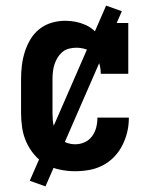

<svg xmlns="http://www.w3.org/2000/svg" viewBox="-20 -602 540 684"><path d="M247 8Q221 8 194 2.5Q167 -3 144 -16Q121 -29 103 -50Q85 -71 74 -95.5Q63 -120 59 -146.5Q55 -173 55 -200V-320Q55 -345 58 -369.5Q61 -394 68.5 -417.5Q76 -441 88.5 -462Q101 -483 120.5 -498.5Q140 -514 164 -521Q188 -528 212 -528Q231 -528 249 -524.5Q267 -521 284 -513.5Q301 -506 315 -493.5Q329 -481 339 -466V-520H437V-339H339Q339 -357 334 -375Q329 -393 317 -406.5Q305 -420 287.5 -426Q270 -432 252 -432Q238 -432 225 -428.5Q212 -425 202 -416.5Q192 -408 185 -396.5Q178 -385 174 -372.5Q170 -360 168.5 -346.5Q167 -333 167 -320V-200Q167 -187 168 -174Q169 -161 173 -148.5Q177 -136 183.5 -124.5Q190 -113 199.5 -104.5Q209 -96 221.5 -92Q234 -88 247 -88Q265 -88 281 -95Q297 -102 307.5 -116Q318 -130 322.5 -147Q327 -164 327 -182Q327 -182 327 -182Q327 -182 327 -183H439Q439 -182 439 -181.5Q439 -181 439 -181Q439 -155 433 -130.5Q427 -106 415.5 -83.5Q404 -61 386 -42.5Q368 -24 345.5 -12.5Q323 -1 298 3.5Q273 8 247 8ZM142 62 86 42 358 -582 414 -562Z"/></svg>

Font: Iosevka Gothic
Style: Bold
Weight: 700
Monospace: yes
Designer: Belleve Invis
Foundry: Belleve Invis
Version: Version 15.5.1; ttfautohint (v1.8.4)